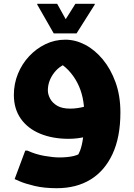

<svg xmlns="http://www.w3.org/2000/svg" viewBox="-20 -730 707 1011"><path d="M279 261Q212 261 162 249Q112 237 84.5 225Q57 213 57 213L113 63H124Q168 83 214.5 91Q261 99 292 99Q336 99 368 91.5Q400 84 427 61L379 107Q391 90 401.5 63.5Q412 37 418 -8.5Q424 -54 424 -128Q424 -174 415 -216Q406 -258 387 -294.5Q368 -331 340 -360.5Q312 -390 273 -410L361 -406Q299 -391 265.5 -347.5Q232 -304 232 -254Q232 -233 244 -210.5Q256 -188 281.5 -173Q307 -158 350 -158Q369 -158 389.5 -161Q410 -164 431 -170L437 -11Q413 -5 389 -2Q365 1 342 1Q257 1 191.5 -26Q126 -53 89.5 -105Q53 -157 53 -230Q53 -289 74.5 -341.5Q96 -394 133.5 -434Q171 -474 219.5 -497.5Q268 -521 324 -521Q377 -521 428 -494.5Q479 -468 521 -417.5Q563 -367 588.5 -296.5Q614 -226 614 -138Q614 -8 572.5 81Q531 170 456.5 215.5Q382 261 279 261ZM281 -710 326 -629 377 -710H479V-706L383 -554H263L176 -706V-710Z"/></svg>

Font: Kufam ExtraBold
Style: Italic
Weight: 800
Italic angle: -11°
Designer: Artur Schmal
Foundry: Original Type
Version: Version 1.301; ttfautohint (v1.8.3)